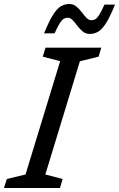

<svg xmlns="http://www.w3.org/2000/svg" viewBox="-40 -939 594 959"><path d="M260.5 -633.5 173.5 -656 187.5 -701H466L452.5 -656L359 -633L186.5 -67.5L273 -45L259.5 0H-20L-6 -45L87.5 -67.5ZM534.5 -916Q510 -856 490.2 -824.5Q470.5 -793 451 -781.2Q431.5 -769.5 408 -769.5Q388 -769.5 373.2 -781.8Q358.5 -794 346.5 -810Q334.5 -826 323 -838.2Q311.5 -850.5 298 -850.5Q287 -850.5 278 -845Q269 -839.5 258.5 -823Q248 -806.5 232.5 -772.5H180Q204.5 -832 224.2 -863.8Q244 -895.5 263.5 -907.2Q283 -919 306.5 -919Q326.5 -919 341.2 -906.8Q356 -894.5 368 -878.5Q380 -862.5 391.5 -850.2Q403 -838 416.5 -838Q427.5 -838 436.5 -843.2Q445.5 -848.5 456 -865.5Q466.5 -882.5 482 -916Z"/></svg>

Font: Newsreader 8pt
Style: Italic
Weight: 400
Italic angle: -17°
Version: Version 1.003